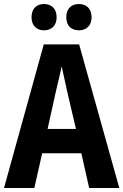

<svg xmlns="http://www.w3.org/2000/svg" viewBox="-20 -936 614 956"><path d="M137 -850C137 -808 163 -785 199 -785C236 -785 262 -808 262 -850C262 -893 236 -916 199 -916C163 -916 137 -894 137 -850ZM310 -850C310 -808 335 -785 373 -785C410 -785 436 -808 436 -850C436 -893 410 -916 373 -916C336 -916 310 -894 310 -850ZM424 0H574L374 -715H198L0 0H151L190 -173H385ZM314 -483 358 -294H217L259 -484C265 -512 281 -573 287 -606C295 -568 304 -528 314 -483Z"/></svg>

Font: Noto Sans Sinhala Condensed
Style: Bold
Weight: 700
Width: 3
Designer: Jelle Bosma - Monotype Design Team
Foundry: Monotype Imaging Inc.
Version: Version 2.006